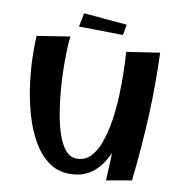

<svg xmlns="http://www.w3.org/2000/svg" viewBox="-97 -1004 1041 1102"><g transform="rotate(10 423.5 -452.5)"><path d="M381 8Q310 8 257.5 -31Q205 -70 167.5 -134.5Q130 -199 106.5 -279.5Q83 -360 71 -444Q59 -528 56.5 -605Q54 -682 58 -739L250 -769Q246 -750 244 -703.5Q242 -657 242.5 -594Q243 -531 248.5 -462Q254 -393 265 -326Q276 -259 294.5 -204.5Q313 -150 340.5 -117.5Q368 -85 406 -85Q454 -85 486.5 -118.5Q519 -152 539 -209Q559 -266 570 -335.5Q581 -405 584 -478.5Q587 -552 585.5 -619.5Q584 -687 580 -738L661 -547Q660 -498 656.5 -438.5Q653 -379 644 -316.5Q635 -254 617 -196Q599 -138 568 -92Q537 -46 491.5 -19Q446 8 381 8ZM594 9Q600 -97 602 -189Q604 -281 602.5 -367Q601 -453 595.5 -543.5Q590 -634 580 -738L773 -767Q776 -675 776 -586.5Q776 -498 772 -408Q768 -318 760.5 -221.5Q753 -125 741 -17ZM545 -830 288 -834 304 -914 556 -892Z"/></g></svg>

Font: Marhey Medium
Style: Regular
Weight: 500
Designer: Nur Syamsi & Bustanul Arifin
Foundry: Namelatype
Version: Version 1.000